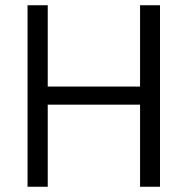

<svg xmlns="http://www.w3.org/2000/svg" viewBox="-20 -712 715 732"><path d="M590 0V-692H514V-382H162V-692H85V0H162V-313H514V0Z"/></svg>

Font: RazerF5
Style: Regular
Weight: 400
Foundry: Razer Inc.
Version: Version 2